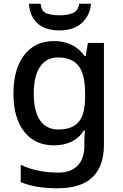

<svg xmlns="http://www.w3.org/2000/svg" viewBox="-20 -769 660 1029"><path d="M269 -549Q376 -549 434 -468H439L451 -539H537V7Q537 122 475.5 181Q414 240 288 240Q229 240 180.5 232Q132 224 91 207V114Q177 156 294 156Q360 156 396 118.5Q432 81 432 13V-5Q432 -18 433 -39Q434 -60 435 -71H431Q404 -29 363 -9.5Q322 10 269 10Q167 10 109.5 -63.5Q52 -137 52 -268Q52 -398 109.5 -473.5Q167 -549 269 -549ZM291 -461Q228 -461 194.5 -411Q161 -361 161 -267Q161 -173 194.5 -124Q228 -75 293 -75Q367 -75 401.5 -115.5Q436 -156 436 -248V-268Q436 -371 401 -416Q366 -461 291 -461ZM468 -749Q462 -685 418 -645.5Q374 -606 299 -606Q221 -606 180 -645Q139 -684 135 -749H198Q202 -708 229 -697.5Q256 -687 301 -687Q339 -687 369 -698.5Q399 -710 404 -749Z"/></svg>

Font: Noto Sans Sinhala Medium
Style: Regular
Weight: 500
Designer: Jelle Bosma - Monotype Design Team
Foundry: Monotype Imaging Inc.
Version: Version 2.006; ttfautohint (v1.8.4.7-5d5b)